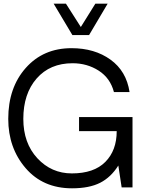

<svg xmlns="http://www.w3.org/2000/svg" viewBox="-20 -1020 776 1045"><path d="M374 -829.1 272 -1000H338.9L419.9 -873L499 -1000H565.9L464.8 -829.1ZM701.2 -382.8V-301.8V0H642.1L624 -119.1Q584 -55.2 524.9 -25.1Q465.8 4.9 372.1 4.9Q213.9 4.9 119.4 -105Q24.9 -214.8 24.9 -373Q24.9 -543 120.4 -650.4Q215.8 -757.8 369.1 -757.8Q495.1 -757.8 581.5 -695.3Q668 -632.8 685.1 -519H600.1Q580.1 -595.2 517.1 -635.5Q454.1 -675.8 375 -675.8Q252 -675.8 179.4 -592.8Q106.9 -509.8 106.9 -373Q106.9 -241.2 183.3 -158.7Q259.8 -76.2 371.1 -76.2Q491.2 -76.2 553.2 -138.7Q615.2 -201.2 615.2 -306.2H410.2V-382.8Z"/></svg>

Font: ø
Style: ø
Weight: 400
Designer: Samuel Oakes
Foundry: Samuel Oakes
Version: Version 1.000;PS 001.000;hotconv 1.0.88;makeotf.lib2.5.64775